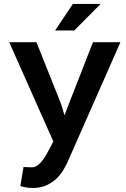

<svg xmlns="http://www.w3.org/2000/svg" viewBox="-20 -743 640 977"><path d="M147 213.4Q187 213.4 216.6 199.7Q246.1 186 266.6 166.5Q287.6 146.5 301.8 123Q315.9 99.6 324.7 79.6L592.8 -528.3H453.1L329.1 -210.9L308.1 -156.2L291.5 -212.4L165.5 -528.3H26.9L251.5 -22.9L219.2 37.6Q213.4 48.3 208.5 56.2Q203.6 64 193.8 76.2Q184.6 88.4 171.4 98.4Q158.2 108.4 141.6 108.4Q134.3 108.4 121.6 107.7Q108.9 106.9 99.6 106.9L83.5 204.1Q99.1 208.5 114 210.9Q128.9 213.4 147 213.4ZM351.1 -723.1 260.3 -587.9H357.9L492.2 -723.1Z"/></svg>

Font: Roboto Mono SemiBold
Style: Regular
Weight: 600
Monospace: yes
Designer: Google
Version: Version 3.000